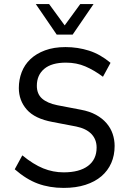

<svg xmlns="http://www.w3.org/2000/svg" viewBox="-20 -908 632 938"><path d="M291 10Q222 10 165 -11Q108 -32 52 -81L89 -149Q143 -105 191 -85.5Q239 -66 291 -66Q368 -66 410 -97.5Q452 -129 452 -187Q452 -227 426.5 -253.5Q401 -280 352 -290L237 -312Q150 -328 111 -372.5Q72 -417 72 -478Q72 -519 86 -555.5Q100 -592 128.5 -619Q157 -646 200 -662Q243 -678 300 -678Q360 -678 415 -660.5Q470 -643 520 -601L483 -533Q440 -565 397 -583.5Q354 -602 302 -602Q232 -602 196 -571.5Q160 -541 160 -489Q160 -449 185.5 -426.5Q211 -404 260 -394L375 -372Q418 -364 449 -347Q480 -330 500.5 -306Q521 -282 530.5 -253.5Q540 -225 540 -195Q540 -149 523.5 -111.5Q507 -74 475.5 -47Q444 -20 397.5 -5Q351 10 291 10ZM257 -739 155 -888H220L296 -784L372 -888H437L335 -739Z"/></svg>

Font: Gantari
Style: Regular
Weight: 400
Designer: Anugrah Pasau
Foundry: Lafontype
Version: Version 1.000; ttfautohint (v1.8.4)